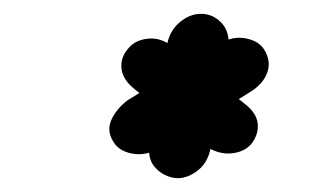

<svg xmlns="http://www.w3.org/2000/svg" viewBox="-20 -688 471 278"><path d="M341 -554 212 -474Q192 -462 172 -465.5Q152 -469 144 -483Q134 -499 141.5 -515Q149 -531 165 -543L298 -625Q317 -636 335.5 -632.5Q354 -629 362 -617Q373 -600 367 -583Q361 -566 341 -554ZM277 -477 176 -558Q158 -572 156 -588Q154 -604 165 -617Q175 -630 194 -632Q213 -634 229 -621L334 -538Q351 -525 353 -510Q355 -495 345 -481Q335 -468 315.5 -466Q296 -464 277 -477ZM310 -616 285 -474Q281 -451 263.5 -439Q246 -427 229 -431Q213 -435 203 -447.5Q193 -460 197 -482L222 -624Q226 -644 240.5 -656Q255 -668 271 -668Q289 -668 301.5 -654Q314 -640 310 -616Z"/></svg>

Font: Edu QLD Beginners
Style: Regular
Weight: 400
Designer: Tina and Corey Anderson
Foundry: Google for Education
Version: Version 1.001